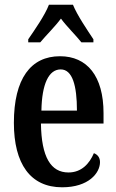

<svg xmlns="http://www.w3.org/2000/svg" viewBox="-20 -786 495 816"><path d="M100 -619V-606H151C176 -636 214 -673 239 -707C263 -674 305 -633 326 -606H377V-619C352 -657 308 -721 290 -766H188C171 -721 126 -657 100 -619ZM244 10C357 10 405 -51 405 -97C405 -118 393 -130 379 -135C360 -90 326 -53 271 -53C196 -53 156 -118 154 -261H420V-305C420 -463 350 -547 235 -547C111 -547 39 -452 39 -264C39 -90 109 10 244 10ZM307 -316H156C158 -429 187 -491 238 -491C288 -491 307 -422 307 -316Z"/></svg>

Font: Noto Serif Lao ExtraCondensed SemiBold
Style: Regular
Weight: 600
Width: 2
Designer: Monotype Design Team
Foundry: Monotype Imaging Inc.
Version: Version 2.003